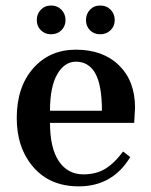

<svg xmlns="http://www.w3.org/2000/svg" viewBox="-20 -658 540 688"><path d="M111.8 -585.9Q111.8 -607.9 126.2 -623Q140.6 -638.2 163.1 -638.2Q185.5 -638.2 200.2 -623Q214.8 -607.9 214.8 -585.9Q214.8 -564.5 200.2 -549.8Q185.5 -535.2 163.1 -535.2Q140.6 -535.2 126.2 -549.8Q111.8 -564.5 111.8 -585.9ZM288.1 -585.9Q288.1 -607.9 302.2 -623Q316.4 -638.2 338.9 -638.2Q361.8 -638.2 376.5 -623Q391.1 -607.9 391.1 -585.9Q391.1 -564.5 376.2 -549.8Q361.3 -535.2 338.9 -535.2Q316.4 -535.2 302.2 -549.8Q288.1 -564.5 288.1 -585.9ZM262.2 9.8Q159.2 9.8 99.6 -59.1Q40 -127.9 40 -234.9Q40 -346.2 98.9 -413.1Q157.7 -480 252 -480Q349.1 -480 406.5 -423.8Q463.9 -367.7 463.9 -272L460.9 -217.8H159.2Q159.2 -127.4 190.9 -80.3Q222.7 -33.2 278.8 -33.2Q325.7 -33.2 358.9 -54.2Q392.1 -75.2 420.9 -115.2L446.8 -95.2Q383.3 9.8 262.2 9.8ZM159.2 -261.2H345.2Q345.2 -353 321.5 -395Q297.9 -437 252 -437Q211.4 -437 185.3 -392.3Q159.2 -347.7 159.2 -261.2Z"/></svg>

Font: El Messiri SemiBold
Style: Regular
Weight: 600
Designer: Mohamed Gaber
Foundry: Kief Type Foundry
Version: Version 2.007;PS 002.007;hotconv 1.0.88;makeotf.lib2.5.64775